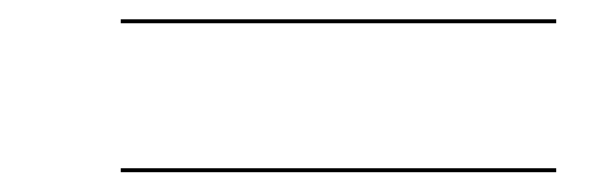

<svg xmlns="http://www.w3.org/2000/svg" viewBox="-20 -482 600 194"><path d="M102 -462.5V-458.5H542V-462.5ZM102 -312V-308H542V-312Z"/></svg>

Font: Bodoni* 36pt Medium
Style: Italic
Weight: 500
Italic angle: -13°
Version: Version 2.3